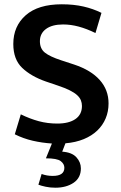

<svg xmlns="http://www.w3.org/2000/svg" viewBox="-20 -660 566 895"><path d="M268 -640Q324 -640 369.5 -629.5Q415 -619 453 -600L425 -506Q384 -526 347 -536Q310 -546 274 -546Q223 -546 194.5 -525Q166 -504 166 -468Q166 -433 189.5 -414.5Q213 -396 265 -379L326 -359Q404 -333 445 -287Q486 -241 486 -178Q486 -140 472.5 -108Q459 -76 433.5 -51.5Q408 -27 370.5 -11.5Q333 4 285 8L270 47Q315 50 336 73Q357 96 357 125Q357 169 323 192Q289 215 238 215Q214 215 193 210.5Q172 206 159 201L174 151Q198 160 226 160Q280 160 280 122Q280 104 263 91Q246 78 194 78L222 9Q176 6 132.5 -4Q89 -14 49 -34L77 -127Q120 -106 161 -95Q202 -84 247 -84Q301 -84 331.5 -105Q362 -126 362 -166Q362 -180 357 -192.5Q352 -205 339.5 -216.5Q327 -228 305 -239Q283 -250 250 -261L194 -280Q125 -304 83.5 -343.5Q42 -383 42 -455Q42 -538 100 -589Q158 -640 268 -640Z"/></svg>

Font: Mukta Malar SemiBold
Style: Regular
Weight: 600
Designer: Aadarsh Rajan, Girish Dalvi, Yashodeep Gholap
Foundry: Ek Type
Version: Version 2.538;PS 1.000;hotconv 16.6.51;makeotf.lib2.5.65220;